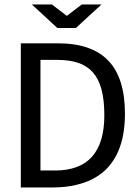

<svg xmlns="http://www.w3.org/2000/svg" viewBox="-39 -830 609 850"><path d="M514.2 -326.2Q514.2 -280.3 507.1 -238.3Q500 -196.3 484.4 -160.2Q468.8 -124 443.8 -94.5Q418.9 -64.9 382.8 -43.9Q346.7 -22.9 298.8 -11.5Q251 0 189.9 0H53.2V-638.2H217.8Q367.2 -638.2 440.7 -561.3Q514.2 -484.4 514.2 -326.2ZM422.9 -319.8Q422.9 -387.7 410.2 -434.6Q397.5 -481.4 371.6 -510.3Q345.7 -539.1 306.6 -552Q267.6 -564.9 214.8 -564.9H140.1V-75.2H205.1Q422.9 -75.2 422.9 -319.8ZM102.1 -810.1H190.9L256.8 -759.8L322.8 -810.1H410.2L296.9 -706.1H214.8ZM-19 -638.2Z"/></svg>

Font: Code New Roman
Style: Regular
Weight: 400
Monospace: yes
Designer: Sam Radian
Foundry: Code New Roman
Version: Version 2.00 November 29, 2014